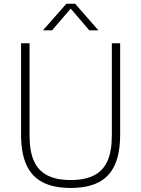

<svg xmlns="http://www.w3.org/2000/svg" viewBox="-20 -964 731 994"><path d="M89 -268V-740H133V-262Q133 -182 155.2 -131.5Q177.5 -81 224.5 -56.5Q271.5 -32 346 -32Q420.5 -32 467.5 -56.5Q514.5 -81 536.8 -131.5Q559 -182 559 -262V-740H602V-268Q602 -172 574.8 -111Q547.5 -50 491 -20.5Q434.5 9 346 9Q257 9 200.5 -20.5Q144 -50 116.5 -111Q89 -172 89 -268ZM489.5 -807H442.5L346 -919.5L249.5 -807H202.5L323.5 -944.5H369Z"/></svg>

Font: Encode Sans ExtraLight
Style: Regular
Weight: 275
Designer: Multiple Designers
Foundry: Impallari Type
Version: Version 2.000